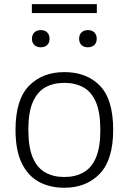

<svg xmlns="http://www.w3.org/2000/svg" viewBox="-20 -898 622 928"><path d="M291 9.5Q220 9.5 167 -19.8Q114 -49 84.5 -110.8Q55 -172.5 55 -270.5Q55 -416 119.8 -482.8Q184.5 -549.5 291 -549.5Q398.5 -549.5 462.8 -483.8Q527 -418 527 -270.5Q527 -125.5 462 -58Q397 9.5 291 9.5ZM291 -42.5Q344 -42.5 383.2 -64.5Q422.5 -86.5 443.8 -136.2Q465 -186 465 -269.5Q465 -354 443.8 -404Q422.5 -454 383.2 -475.8Q344 -497.5 291 -497.5Q238 -497.5 199 -475.8Q160 -454 138.5 -404.5Q117 -355 117 -271.5Q117 -187 138.2 -136.8Q159.5 -86.5 198.8 -64.5Q238 -42.5 291 -42.5ZM405 -669.5Q385 -669.5 373.8 -680.5Q362.5 -691.5 362.5 -710.5Q362.5 -730 373.8 -741.2Q385 -752.5 405 -752.5Q424.5 -752.5 436 -741.2Q447.5 -730 447.5 -710.5Q447.5 -691.5 436 -680.5Q424.5 -669.5 405 -669.5ZM177 -669.5Q157.5 -669.5 146 -680.5Q134.5 -691.5 134.5 -710.5Q134.5 -730 146 -741.2Q157.5 -752.5 177 -752.5Q197 -752.5 208.2 -741.2Q219.5 -730 219.5 -710.5Q219.5 -691.5 208.2 -680.5Q197 -669.5 177 -669.5ZM134 -835V-878H448V-835Z"/></svg>

Font: Encode Sans SmExp Lt
Style: Regular
Weight: 300
Width: 6
Designer: Multiple Designers
Foundry: Impallari Type
Version: Version 3.002; ttfautohint (v1.8.3) -l 8 -r 50 -G 200 -x 14 